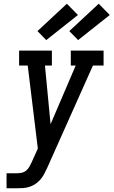

<svg xmlns="http://www.w3.org/2000/svg" viewBox="-20 -1005 606 1025"><path d="M15 0V-80H70Q83 -80 96.5 -83Q110 -86 120.5 -95Q131 -104 137.5 -116.5Q144 -129 150 -141L182 -212L128 -655H82V-735H257V-655H220L250 -342L384 -655H358V-735H533V-655H476L232 -109Q224 -92 216 -76.5Q208 -61 196 -47Q184 -33 169 -23Q154 -13 137 -7.5Q120 -2 103.5 -1Q87 0 70 0ZM397 -791 350 -839 507 -985 566 -925ZM227 -791 180 -839 337 -985 396 -925Z"/></svg>

Font: Iosevka Slab Medium Oblique
Style: Regular
Weight: 500
Italic angle: -9°
Monospace: yes
Designer: Belleve Invis
Foundry: Belleve Invis
Version: Version 11.1.1; ttfautohint (v1.8.3)